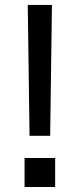

<svg xmlns="http://www.w3.org/2000/svg" viewBox="-20 -747 318 767"><path d="M90.9 -727.3H187.5L180.4 -204.5H98ZM200.3 0H78.1V-115.8H200.3Z"/></svg>

Font: Riot Sans
Style: Regular
Weight: 400
Designer: Rasmus Andersson
Foundry: rsms
Version: Version 4.001